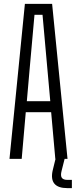

<svg xmlns="http://www.w3.org/2000/svg" viewBox="-20 -820 398 991"><path d="M29 0 108.5 -800H249L328.5 0H265.5L244 -241H113L92 0ZM118.5 -297.5H239.5L224.5 -464.5L199.5 -743.5H158L133 -464ZM351 151H327.5Q280.5 151 261.2 128.5Q242 106 251.5 61.5L266.5 0H313.5L298 61.5Q291.5 86.5 299 97.5Q306.5 108.5 328.5 108.5H351Z"/></svg>

Font: Big Shoulders Text Thin Light
Style: Regular
Weight: 300
Version: Version 2.002